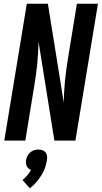

<svg xmlns="http://www.w3.org/2000/svg" viewBox="-20 -755 546 1031"><path d="M3 0 124 -735H237L309 -288L322 -204Q323 -234 324.5 -263.5Q326 -293 329 -322.5Q332 -352 336 -381.5Q340 -411 345 -441L393 -735H506L385 0H272L187 -531Q186 -501 184.5 -471.5Q183 -442 180 -412.5Q177 -383 173 -353.5Q169 -324 164 -294L116 0ZM140 256 101 212Q114 201 126 187Q138 173 147 157Q139 155 133 149.5Q127 144 123.5 137Q120 130 119.5 121.5Q119 113 120 104Q122 93 127.5 82Q133 71 142.5 63Q152 55 163.5 51.5Q175 48 186 48Q197 48 207.5 51.5Q218 55 224.5 63Q231 71 232.5 82Q234 93 232 104Q229 126 221.5 147Q214 168 201.5 187.5Q189 207 174 224.5Q159 242 140 256Z"/></svg>

Font: Iosevka Term Curly Oblique
Style: Bold
Weight: 700
Italic angle: -9°
Designer: Belleve Invis
Foundry: Belleve Invis
Version: Version 32.3.0